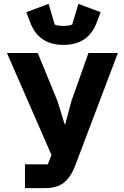

<svg xmlns="http://www.w3.org/2000/svg" viewBox="-20 -972 640 992"><path d="M109 0H209C292 0 336 -30 371 -123L589 -698H437L349 -450L317 -330H314L277 -450L175 -698H16L246 -171L227 -123H109ZM308 -740C396 -740 451 -781 479 -854L500 -909L385 -952L353 -845C345 -841 325 -838 308 -838C291 -838 271 -841 263 -845L231 -952L116 -909L137 -854C165 -781 220 -740 308 -740Z"/></svg>

Font: IBM Plex Mono
Style: Bold
Weight: 700
Monospace: yes
Designer: Mike Abbink, Paul van der Laan, Pieter van Rosmalen
Foundry: Bold Monday
Version: Version 2.004